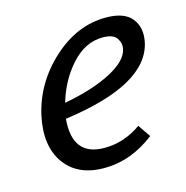

<svg xmlns="http://www.w3.org/2000/svg" viewBox="-73 -490 547 564"><g transform="rotate(-15 200.5 -208.0)"><path d="M296 -421Q352 -421 374.5 -392.5Q397 -364 388 -321Q362 -199 106 -164Q96 -52 194 -52Q254 -52 306 -89L332 -51Q260 5 178 5Q97 5 58.5 -49.5Q20 -104 39 -192Q60 -286 134 -353.5Q208 -421 296 -421ZM321 -318Q325 -335 314.5 -351Q304 -367 272 -367Q219 -367 177 -321Q135 -275 116 -210Q203 -226 258.5 -255Q314 -284 321 -318Z"/></g></svg>

Font: EauTest Medium
Style: Italic
Weight: 500
Italic angle: -12°
Designer: Christian Thalmann (Catharsis Fonts)
Version: Version 0.001;PS 000.001;hotconv 1.0.88;makeotf.lib2.5.64775